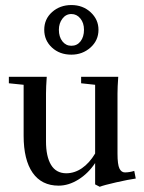

<svg xmlns="http://www.w3.org/2000/svg" viewBox="-20 -714 563 750"><path d="M258.8 -500.5Q212.9 -500.5 182.9 -528.3Q152.8 -556.2 152.8 -597.7Q152.8 -639.6 183.6 -667Q214.4 -694.3 258.8 -694.3Q303.7 -694.3 334.2 -666Q364.7 -637.7 364.7 -597.7Q364.7 -556.2 333.5 -528.3Q302.2 -500.5 258.8 -500.5ZM258.8 -535.2Q281.2 -535.2 294.7 -552.7Q308.1 -570.3 308.1 -597.7Q308.1 -624.5 293.9 -641.8Q279.8 -659.2 258.8 -659.2Q237.3 -659.2 223.6 -640.9Q210 -622.6 210 -597.7Q210 -570.3 223.6 -552.7Q237.3 -535.2 258.8 -535.2ZM209 11.2Q142.6 11.2 107.4 -39.3Q72.3 -89.8 72.3 -184.1V-382.8L14.6 -388.7V-414.1H162.6Q159.7 -373 159.7 -349.1V-161.6Q159.7 -103 179.2 -70.3Q198.7 -37.6 238.3 -37.1Q271 -37.1 300 -56.9Q329.1 -76.7 351.6 -114.3V-382.8L296.9 -388.7V-414.1H441.9Q439 -373 439 -349.1V-113.8Q439 -71.3 446.5 -55.9Q454.1 -40.5 467.8 -40.5Q485.4 -40.5 504.4 -46.4L510.3 -16.6Q482.4 -12.7 433.8 -1.7Q385.3 9.3 369.6 15.6L351.6 6.3V-77.1Q324.7 -36.6 286.4 -12.7Q248 11.2 209 11.2Z"/></svg>

Font: Elstob 18pt Medium
Style: Regular
Weight: 500
Designer: Peter S. Baker
Version: Version 1.015